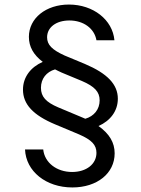

<svg xmlns="http://www.w3.org/2000/svg" viewBox="-20 -730 620 844"><path d="M90 -73C94 23 182 94 298 94C407 94 484 32 484 -56C484 -103 461 -142 413 -176C465 -199 498 -242 498 -296C498 -359 452 -407 353 -449L264 -486C209 -511 187 -533 187 -566C187 -610 227 -640 285 -640C347 -640 395 -605 404 -553H483C475 -643 390 -710 283 -710C182 -710 107 -650 107 -568C107 -525 127 -489 168 -458C115 -435 81 -391 81 -336C81 -272 125 -224 223 -183L328 -139C383 -115 404 -93 404 -58C404 -9 360 26 297 26C229 26 176 -15 170 -73ZM341 -214 236 -258C182 -281 160 -305 160 -344C160 -384 184 -414 222 -425C231 -420 241 -416 251 -411L340 -374C396 -350 418 -326 418 -289C418 -249 393 -219 355 -208C350 -210 346 -212 341 -214Z"/></svg>

Font: CommitMono-dimboump
Style: Regular
Weight: 400
Monospace: yes
Designer: Eigil Nikolajsen
Foundry: Eigil Nikolajsen
Version: Version 1.143